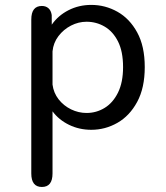

<svg xmlns="http://www.w3.org/2000/svg" viewBox="-20 -506 659 764"><path d="M104.5 -428.3Q104.5 -482.3 146.7 -482.3Q162.3 -482.3 172.7 -473.3Q183 -464.3 185.8 -446.3L186 -407.8Q211 -444 252.3 -465.2Q293.7 -486.5 343.2 -486.5Q398.7 -486.5 447.2 -459.3Q495.7 -432.2 525.8 -377.2Q556 -322.3 556 -239Q556 -156 525.8 -100.4Q495.7 -44.8 447.2 -17.2Q398.7 10.5 343.2 10.5Q295.3 10.5 254.7 -9.3Q214 -29.2 189 -63V184.2Q189 238 146.7 238Q104.5 238 104.5 184.2ZM189 -169.5Q193.2 -136.5 213.2 -110.8Q233.3 -85.2 262.9 -70.8Q292.5 -56.5 324.3 -56.5Q363.3 -56.5 396.3 -76.6Q429.3 -96.7 449.5 -137.4Q469.7 -178.2 469.7 -239Q469.7 -301.3 449.5 -341.2Q429.3 -381 396.3 -400.2Q363.3 -419.5 324.3 -419.5Q292.3 -419.5 262.5 -404.2Q232.7 -388.8 212.5 -362.2Q192.3 -335.7 189 -301.7Z"/></svg>

Font: Sono ExtraLight
Style: Regular
Weight: 200
Designer: Tyler Finck
Foundry: Tyler Finck
Version: Version 2.112